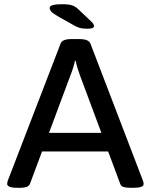

<svg xmlns="http://www.w3.org/2000/svg" viewBox="-20 -887 714 909"><path d="M62 2Q36 2 25 -3Q14 -8 14 -16Q14 -23 17 -32L267 -681Q275 -702 318 -702H356Q399 -702 408 -681L657 -31Q660 -23 660 -16Q660 2 615 2H595Q578 2 565.5 -1.5Q553 -5 549 -17L492 -170H179L122 -17Q117 -6 106 -2Q95 2 79 2ZM313 -529 212 -258H460L359 -529Q353 -545 347 -564.5Q341 -584 338 -600H335Q328 -566 313 -529ZM395 -751Q370 -751 355.5 -755.5Q341 -760 321 -772L252 -811Q228 -825 221.5 -833.5Q215 -842 215 -849Q215 -859 230.5 -863Q246 -867 273 -867Q306 -867 322 -861.5Q338 -856 352 -842L413 -784Q425 -773 425 -764Q425 -751 395 -751Z"/></svg>

Font: Asap Semi Expanded Medium
Style: Regular
Weight: 500
Width: 6
Designer: Pablo Cosgaya
Foundry: Omnibus-Type
Version: Version 3.001; ttfautohint (v1.8.4.7-5d5b)